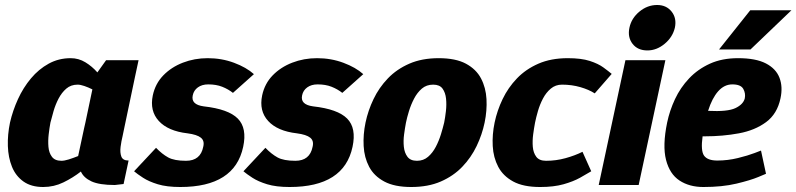

<svg xmlns="http://www.w3.org/2000/svg" viewBox="-20 -741 3190 769"><path d="M291 -402Q264 -402 245.5 -386Q227 -370 214.5 -346Q202 -322 194.5 -296Q187 -270 182 -250Q178 -229 175 -203Q172 -177 174 -153Q176 -129 188 -113Q200 -97 226 -97Q238 -97 255.5 -102.5Q273 -108 293 -116L317 -228L322 -250L350 -383Q334 -391 318 -396.5Q302 -402 291 -402ZM440 0Q378 0 346.5 -14.5Q315 -29 304 -54Q272 -29 234 -10.5Q196 8 153 8Q105 8 74 -14Q43 -36 28 -73Q13 -110 11.5 -156Q10 -202 20 -250Q31 -298 52 -344Q73 -390 104 -427Q135 -464 175 -486Q215 -508 263 -508Q295 -508 322 -491.5Q349 -475 370 -451L405 -500H535L520 -430L477 -225L471 -196Q466 -176 463 -153Q460 -130 466 -114Q472 -98 495 -98L475 -4Z M517 -55 605 -149Q629 -124 653.5 -110.5Q678 -97 725 -97Q783 -97 794 -153Q800 -177 784.5 -189.5Q769 -202 731 -207Q653 -216 616 -256.5Q579 -297 592 -359Q602 -406 634 -439Q666 -472 712.5 -490Q759 -508 812 -508Q868 -508 917.5 -489.5Q967 -471 997 -444L913 -369Q894 -384 870 -393.5Q846 -403 814 -403Q789 -403 772.5 -391Q756 -379 752 -359Q744 -322 796 -315Q895 -304 932.5 -266Q970 -228 954 -153Q920 8 702 8Q648 8 612 -3Q576 -14 553 -29Q530 -44 517 -55Z M955 -55 1043 -149Q1067 -124 1091.5 -110.5Q1116 -97 1163 -97Q1221 -97 1232 -153Q1238 -177 1222.5 -189.5Q1207 -202 1169 -207Q1091 -216 1054 -256.5Q1017 -297 1030 -359Q1040 -406 1072 -439Q1104 -472 1150.5 -490Q1197 -508 1250 -508Q1306 -508 1355.5 -489.5Q1405 -471 1435 -444L1351 -369Q1332 -384 1308 -393.5Q1284 -403 1252 -403Q1227 -403 1210.5 -391Q1194 -379 1190 -359Q1182 -322 1234 -315Q1333 -304 1370.5 -266Q1408 -228 1392 -153Q1358 8 1140 8Q1086 8 1050 -3Q1014 -14 991 -29Q968 -44 955 -55Z M1444 -250Q1454 -298 1476 -344Q1498 -390 1533.5 -427Q1569 -464 1619.5 -486Q1670 -508 1737 -508Q1805 -508 1846 -486Q1887 -464 1906.5 -427Q1926 -390 1928.5 -344Q1931 -298 1921 -250Q1911 -202 1889 -156Q1867 -110 1831.5 -73Q1796 -36 1745.5 -14Q1695 8 1627 8Q1560 8 1519 -14Q1478 -36 1458.5 -73Q1439 -110 1436.5 -156Q1434 -202 1444 -250ZM1606 -250Q1602 -229 1598.5 -203Q1595 -177 1597.5 -153Q1600 -129 1612 -113Q1624 -97 1650 -97Q1676 -97 1694.5 -113Q1713 -129 1725.5 -153Q1738 -177 1746 -203Q1754 -229 1759 -250Q1763 -270 1766 -296Q1769 -322 1766.5 -346Q1764 -370 1752.5 -386Q1741 -402 1715 -402Q1688 -402 1669.5 -386Q1651 -370 1638.5 -346Q1626 -322 1618 -296Q1610 -270 1606 -250Z M2143 8Q2076 8 2035.5 -14Q1995 -36 1975.5 -73Q1956 -110 1953.5 -156Q1951 -202 1961 -250Q1971 -298 1993 -344Q2015 -390 2050.5 -427Q2086 -464 2136.5 -486Q2187 -508 2254 -508Q2308 -508 2342 -497Q2376 -486 2396.5 -471Q2417 -456 2430 -445L2362 -367Q2339 -382 2304.5 -392Q2270 -402 2231 -402Q2205 -402 2186 -386Q2167 -370 2154.5 -346Q2142 -322 2134.5 -296Q2127 -270 2123 -250Q2119 -229 2115.5 -203Q2112 -177 2114 -153Q2116 -129 2128 -113Q2140 -97 2167 -97Q2207 -97 2245 -107.5Q2283 -118 2313 -133L2348 -55Q2330 -44 2303 -29Q2276 -14 2237 -3Q2198 8 2144 8Z M2573 -539Q2534 -539 2513.5 -565.5Q2493 -592 2501 -630Q2509 -668 2541 -694.5Q2573 -721 2612 -721Q2649 -721 2670 -694.5Q2691 -668 2683 -630Q2674 -592 2642 -565.5Q2610 -539 2573 -539ZM2378 0 2485 -500H2645L2538 0Z M2913 -403Q2881 -403 2856.5 -375.5Q2832 -348 2816 -297Q2894 -293 2925.5 -308Q2957 -323 2963 -347Q2967 -367 2957 -385Q2947 -403 2913 -403ZM3028 -138 3048 -45Q3048 -45 3017 -32Q2986 -19 2929.5 -5.5Q2873 8 2797 8Q2741 8 2701.5 -18Q2662 -44 2647.5 -101Q2633 -158 2652 -250Q2662 -298 2683.5 -344Q2705 -390 2740 -427Q2775 -464 2823.5 -486Q2872 -508 2936 -508Q3007 -508 3047.5 -487Q3088 -466 3102 -429.5Q3116 -393 3106 -347Q3093 -285 3048.5 -252Q3004 -219 2939.5 -207Q2875 -195 2803 -195H2794Q2786 -137 2800 -117.5Q2814 -98 2853 -98Q2895 -98 2935.5 -108Q2976 -118 3002 -128Q3028 -138 3028 -138ZM3150 -700 2986 -543H2860L2985 -700Z"/></svg>

Font: Epunda Sans ExtraBold
Style: Italic
Weight: 800
Italic angle: -12.0243°
Designer: Simon Atzbach
Foundry: typofactur
Version: Version 2.204; ttfautohint (v1.8.4.7-5d5b)